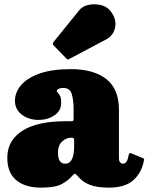

<svg xmlns="http://www.w3.org/2000/svg" viewBox="-20 -849 680 879"><path d="M13.5 -125.5Q13.5 -182.5 46.8 -220Q80 -257.5 139 -275.8Q198 -294 275 -294H304Q313 -294 315 -296Q317 -298 317 -307V-349.5Q317 -388.5 308.8 -417.5Q300.5 -446.5 268.5 -446.5Q257 -446.5 248.5 -442.5Q240 -438.5 240 -434Q240 -428.5 245 -424Q250 -419.5 255 -409.8Q260 -400 260 -378Q260 -341.5 229 -320.8Q198 -300 157.5 -300Q112 -300 80.2 -323.8Q48.5 -347.5 48.5 -388Q48.5 -426.5 76.8 -459.5Q105 -492.5 161.8 -512.5Q218.5 -532.5 304 -532.5Q409 -532.5 466.8 -487Q524.5 -441.5 524.5 -347V-126Q524.5 -111 530.5 -105.2Q536.5 -99.5 543 -99.5Q550 -99.5 557.2 -106.5Q564.5 -113.5 569.5 -141Q572.5 -151.5 581 -147L635.5 -124.5Q640 -123 640 -120.2Q640 -117.5 638.5 -112.5Q628.5 -58.5 590.5 -24.2Q552.5 10 479 10H478.5Q424 10 391 -3Q358 -16 337 -41.5Q327.5 -52 323.5 -53.2Q319.5 -54.5 312 -45.5Q293 -23 263 -6.5Q233 10 168.5 10Q94.5 10 54 -24.5Q13.5 -59 13.5 -125.5ZM245.5 -150.5Q245.5 -99.5 278.5 -99.5Q319.5 -99.5 319.5 -181V-207Q319.5 -218.5 310 -218.5H305Q283.5 -218.5 264.5 -201.2Q245.5 -184 245.5 -150.5ZM282.5 -582.5 226 -640.5Q217.5 -649.5 226.5 -658.5L343.5 -803Q357.5 -820.5 384.8 -826.5Q412 -832.5 440.2 -826.2Q468.5 -820 484.5 -800Q514.5 -763 507.2 -724.8Q500 -686.5 466 -668.5L298 -579.5Q292.5 -576 289.5 -577Q286.5 -578 282.5 -582.5Z"/></svg>

Font: Besley* Narrow Fatface
Style: Regular
Weight: 900
Width: 4
Designer: Owen Earl
Foundry: indestructible type*
Version: Version 3.000; ttfautohint (v1.8.3)